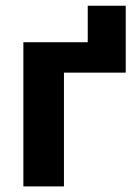

<svg xmlns="http://www.w3.org/2000/svg" viewBox="-20 -666 484 686"><path d="M63.5 -515.1H293.5V-645.5H429.2V-406.5H208.5V0H63.5Z"/></svg>

Font: RobotoFlex
Style: Regular
Weight: 400
Designer: Berlow after Robertson
Foundry: Google
Version: Version 2.136